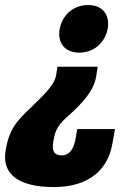

<svg xmlns="http://www.w3.org/2000/svg" viewBox="-71 -590 546 770"><path d="M145.5 160.2C280.3 160.2 361.8 94.7 379.9 -15.1L390.1 -72.3H238.8L233.9 -44.4C225.6 16.1 201.7 33.2 176.8 33.2C146 33.2 136.7 15.6 142.6 -22C148.4 -54.7 153.8 -81.5 194.8 -118.2C263.7 -179.2 304.2 -225.6 314.5 -282.2L320.8 -322.3H159.2L154.3 -289.6C148.4 -254.4 121.6 -225.1 59.1 -164.6C1 -109.4 -32.7 -78.1 -47.9 10.3C-65.4 102.1 -5.4 160.2 145.5 160.2ZM247.1 -378.9C309.1 -378.9 351.1 -422.9 360.8 -474.1C370.6 -526.9 343.3 -569.8 282.7 -569.8C220.2 -569.8 178.2 -526.9 168.5 -474.1C158.7 -422.9 184.6 -378.9 247.1 -378.9Z"/></svg>

Font: Roboto Flex Super Cond Black
Style: Italic
Weight: 900
Width: 3
Italic angle: -10°
Designer: Berlow after Robertson
Foundry: Google
Version: Version 3.200;Glyphs 3.3 (3311)